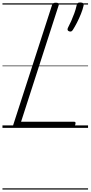

<svg xmlns="http://www.w3.org/2000/svg" viewBox="-20 -1037 734 1557"><path d="M108 0Q80 0 87 -23L402 -996Q405 -1006 411.5 -1010.5Q418 -1015 433 -1015Q447 -1015 453.5 -1010.5Q460 -1006 456 -995L151 -50H579Q590 -50 592 -44Q594 -38 590 -25Q587 -12 580.5 -6Q574 0 564 0ZM540 -783Q530 -787 528 -794.5Q526 -802 532 -814Q544 -836 557.5 -866.5Q571 -897 583 -930Q595 -963 601 -992Q603 -1003 608.5 -1010Q614 -1017 630 -1017Q648 -1017 654 -1010Q660 -1003 658 -992Q651 -961 636.5 -924.5Q622 -888 604.5 -854Q587 -820 571 -795Q566 -787 559.5 -783Q553 -779 540 -783ZM0 490H694V500H0ZM0 -20H694V0H0ZM0 -505H694V-500H0ZM0 -1010H694V-1000H0Z"/></svg>

Font: Playwrite AU VIC Guides
Style: Regular
Weight: 400
Designer: Veronika Burian, José Scaglione
Foundry: TypeTogether
Version: Version 1.003